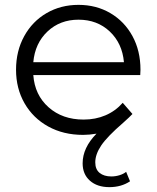

<svg xmlns="http://www.w3.org/2000/svg" viewBox="-20 -550 644 790"><path d="M557 -241H117Q123 -159 180 -108.5Q237 -58 324 -58Q373 -58 414 -75.5Q455 -93 485 -127L525 -81Q515 -70 487 -45Q421 12 396.5 48.5Q372 85 372 118Q372 147 390 161.5Q408 176 438 176Q455 176 471.5 171Q488 166 499 157L515 196Q479 220 430 220Q380 220 350 193.5Q320 167 320 122Q320 58 377 0Q347 5 322 5Q241 5 178.5 -29.5Q116 -64 81 -125Q46 -186 46 -263Q46 -340 79.5 -401Q113 -462 171.5 -496Q230 -530 303 -530Q376 -530 434 -496Q492 -462 525 -401.5Q558 -341 558 -263ZM117 -294H490Q483 -372 431.5 -420.5Q380 -469 303 -469Q227 -469 175.5 -420.5Q124 -372 117 -294Z"/></svg>

Font: APTA Sans Regular
Style: Regular
Weight: 400
Version: Version 7.200